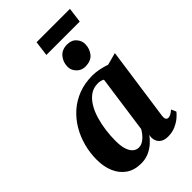

<svg xmlns="http://www.w3.org/2000/svg" viewBox="-274 -1016 1121 1121"><g transform="rotate(-45 286.0 -455.5)"><path d="M477.5 -102.5Q475 -82 480.2 -74Q485.5 -66 496 -66Q504 -66 514.5 -71.2Q525 -76.5 540.5 -89.5L554 -59Q546.5 -48.5 527.8 -32Q509 -15.5 480.5 -2.5Q452 10.5 416.5 10.5Q382.5 10.5 363.2 -6.8Q344 -24 343 -54.5L345.5 -74.5Q331.5 -54 309.5 -34.5Q287.5 -15 258.8 -2.2Q230 10.5 194.5 10.5Q139.5 10.5 102 -15.5Q64.5 -41.5 45.2 -86.5Q26 -131.5 26 -188.5Q26 -244.5 40 -297.8Q54 -351 81.2 -397.5Q108.5 -444 148.5 -479.5Q188.5 -515 240.5 -535Q292.5 -555 356 -555Q384.5 -555 414.2 -548.5Q444 -542 465.5 -534L541.5 -554.5ZM386.5 -489.5Q379 -494.5 368.8 -497.2Q358.5 -500 346 -500Q309.5 -500 282.5 -481Q255.5 -462 236 -429.8Q216.5 -397.5 204.5 -356.8Q192.5 -316 187 -272.8Q181.5 -229.5 181.5 -189Q181.5 -147.5 190.2 -120Q199 -92.5 214.8 -78.8Q230.5 -65 251 -65Q264 -65 276 -70.5Q288 -76 299 -85.5Q310 -95 319.5 -107Q329 -119 336.5 -132.5ZM363.5 -620Q331.5 -620 309.8 -643.2Q288 -666.5 289.5 -696Q291 -734.5 314.5 -761Q338 -787.5 379.5 -787.5Q416.5 -787.5 436.8 -764.5Q457 -741.5 456.5 -713.5Q456 -675 433.2 -647.5Q410.5 -620 363.5 -620ZM263 -922.5H538.5L526.5 -829.5H251Z"/></g></svg>

Font: Merriweather 48pt ExtraBold
Style: Italic
Weight: 800
Italic angle: -7.8°
Version: Version 2.101